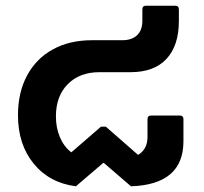

<svg xmlns="http://www.w3.org/2000/svg" viewBox="-20 -645 716 673"><path d="M610 -240Q623 -240 623 -227V-150Q623 2 439 8L344 -74H342L246 8Q153 -4 98 -71.5Q43 -139 43 -241Q43 -321 75 -380.5Q107 -440 165.5 -472Q224 -504 302 -504H408Q442 -504 460.5 -521.5Q479 -539 479 -572V-612Q479 -625 492 -625H594Q607 -625 607 -612V-572Q607 -485 563.5 -438.5Q520 -392 438 -392H329Q259 -392 217.5 -350Q176 -308 176 -237Q176 -197 190 -164Q204 -131 230 -111L334 -201H351L464 -102Q497 -122 497 -165V-227Q497 -240 510 -240Z"/></svg>

Font: LINE Seed Sans TH App
Style: Bold
Weight: 700
Designer: Dalton Maag Ltd | Thai characters by Cadson Demak Co.,Ltd.
Foundry: Dalton Maag Ltd
Version: Version 1.003